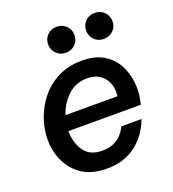

<svg xmlns="http://www.w3.org/2000/svg" viewBox="-136 -846 862 959"><g transform="rotate(-20 294.5 -366.0)"><path d="M476 -604Q445 -604 425.5 -624.5Q406 -645 406 -673Q406 -702 425.5 -722Q445 -742 476 -742Q506 -742 526 -722Q546 -702 546 -673Q546 -644 526 -624Q506 -604 476 -604ZM274 -604Q243 -604 223.5 -624.5Q204 -645 204 -673Q204 -702 223.5 -722Q243 -742 274 -742Q304 -742 324 -722Q344 -702 344 -673Q344 -644 324 -624Q304 -604 274 -604ZM270 10Q190 10 139.5 -23.5Q89 -57 64 -111Q39 -165 39 -226Q39 -282 58.5 -337.5Q78 -393 115.5 -439Q153 -485 208 -512.5Q263 -540 334 -540Q403 -540 448 -513Q493 -486 516.5 -442.5Q540 -399 545.5 -348Q551 -297 540 -250L536 -232H151Q152 -168 182.5 -125Q213 -82 278 -82Q316 -82 341 -94.5Q366 -107 380.5 -123Q395 -139 401 -151.5Q407 -164 407 -164H515Q515 -164 508 -146.5Q501 -129 484.5 -103Q468 -77 440 -51Q412 -25 370 -7.5Q328 10 270 10ZM165 -312H441Q446 -346 435.5 -377Q425 -408 398 -428Q371 -448 328 -448Q267 -448 225 -408Q183 -368 165 -312Z"/></g></svg>

Font: Be Vietnam Pro Medium
Style: Italic
Weight: 500
Italic angle: -12°
Designer: Lam Bao, Tony Le, Vietanh Nguyen
Foundry: Yellow Type Foundry
Version: Version 1.002; ttfautohint (v1.8.3)